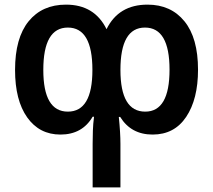

<svg xmlns="http://www.w3.org/2000/svg" viewBox="-20 -571 919 829"><path d="M380 238H500V50Q500 3 493 -66H499Q546 10 639 10Q733 10 784 -66.5Q835 -143 835 -270Q835 -407 776.5 -479Q718 -551 617 -551Q492 -551 440 -445Q388 -551 265 -551Q162 -551 103.5 -479Q45 -407 45 -269Q45 -138 97.5 -64Q150 10 241 10Q335 10 380 -67H386Q382 -36 381 -7Q380 22 380 50ZM273 -89Q167 -89 167 -269Q167 -452 273 -452Q379 -452 379 -269Q379 -89 273 -89ZM607 -89Q500 -89 500 -269Q500 -452 606 -452Q712 -452 712 -270Q712 -89 607 -89Z"/></svg>

Font: Noto Sans Georgian SemiCondensed Semi
Style: Regular
Weight: 600
Width: 4
Designer: Monotype Design Team
Foundry: Monotype Imaging Inc.
Version: Version 1.901